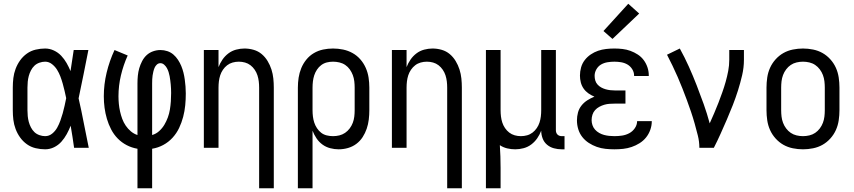

<svg xmlns="http://www.w3.org/2000/svg" viewBox="-20 -786 4540 1021"><path d="M220 8Q195 8 169.5 2Q144 -4 123 -19Q102 -34 87 -55Q72 -76 63 -100Q54 -124 51 -149Q48 -174 48 -200V-320Q48 -346 51 -371Q54 -396 63 -420Q72 -444 87 -465Q102 -486 123 -501Q144 -516 169.5 -522Q195 -528 220 -528Q244 -528 266.5 -517.5Q289 -507 305.5 -489.5Q322 -472 334 -451Q346 -430 355 -408Q359 -436 363.5 -464Q368 -492 372 -520H450Q437 -456 424.5 -391.5Q412 -327 398 -263Q413 -198 425.5 -132Q438 -66 452 0H374Q370 -29 365.5 -58Q361 -87 356 -116V-118Q347 -95 335 -73Q323 -51 306.5 -32.5Q290 -14 267.5 -3Q245 8 220 8ZM220 -62Q241 -62 257.5 -75.5Q274 -89 284 -107Q294 -125 301 -144.5Q308 -164 313.5 -183.5Q319 -203 323.5 -223.5Q328 -244 332 -264Q328 -283 323.5 -302.5Q319 -322 313.5 -341.5Q308 -361 301 -379.5Q294 -398 283.5 -415Q273 -432 256.5 -445Q240 -458 220 -458Q205 -458 189.5 -452.5Q174 -447 163 -436.5Q152 -426 144.5 -411.5Q137 -397 133 -382Q129 -367 127.5 -351.5Q126 -336 126 -320V-200Q126 -184 127.5 -168.5Q129 -153 133 -138Q137 -123 144.5 -108.5Q152 -94 163 -83.5Q174 -73 189.5 -67.5Q205 -62 220 -62Z M711 215V5Q681 0 654 -14Q627 -28 606 -49.5Q585 -71 571 -98Q557 -125 548.5 -154Q540 -183 536 -213Q532 -243 532 -274Q532 -337 547 -399.5Q562 -462 589 -520L659 -491Q636 -440 623 -385Q610 -330 610 -274Q610 -254 612 -233.5Q614 -213 618.5 -193Q623 -173 630 -154Q637 -135 648.5 -118Q660 -101 676 -87.5Q692 -74 711 -68V-343Q711 -363 713 -383.5Q715 -404 720.5 -423Q726 -442 735.5 -460.5Q745 -479 759.5 -492.5Q774 -506 793.5 -513Q813 -520 833 -520Q852 -520 870 -514Q888 -508 902 -496Q916 -484 926.5 -468Q937 -452 944 -435Q951 -418 955.5 -400Q960 -382 962.5 -363.5Q965 -345 966.5 -326.5Q968 -308 968 -289Q968 -257 965 -226Q962 -195 954 -164.5Q946 -134 932.5 -105.5Q919 -77 897.5 -53.5Q876 -30 848 -15Q820 0 789 5V215ZM789 -68Q810 -74 826.5 -89Q843 -104 854 -122.5Q865 -141 872.5 -161.5Q880 -182 883.5 -203.5Q887 -225 888.5 -247Q890 -269 890 -291Q890 -302 889.5 -313.5Q889 -325 888 -336Q887 -347 885.5 -358.5Q884 -370 882 -381Q880 -392 876.5 -403Q873 -414 867.5 -424Q862 -434 853 -442Q844 -450 833 -450Q822 -450 814 -442.5Q806 -435 802 -425.5Q798 -416 795.5 -405.5Q793 -395 791.5 -385Q790 -375 789.5 -364.5Q789 -354 789 -343Z M1358 215V-320Q1358 -337 1356 -353.5Q1354 -370 1349 -385.5Q1344 -401 1334.5 -415Q1325 -429 1312 -439Q1299 -449 1283 -453.5Q1267 -458 1250 -458Q1233 -458 1217 -453.5Q1201 -449 1188 -439Q1175 -429 1165.5 -415Q1156 -401 1151 -385.5Q1146 -370 1144 -353.5Q1142 -337 1142 -320V0H1064V-520H1142V-429Q1150 -450 1163 -469Q1176 -488 1194.5 -502Q1213 -516 1235.5 -522Q1258 -528 1280 -528Q1305 -528 1329 -521Q1353 -514 1371.5 -498.5Q1390 -483 1403 -461.5Q1416 -440 1423.5 -416.5Q1431 -393 1433.5 -368.5Q1436 -344 1436 -320V215Z M1564 215V-320Q1564 -347 1568 -373Q1572 -399 1582 -423.5Q1592 -448 1609 -469Q1626 -490 1649 -503.5Q1672 -517 1698 -522.5Q1724 -528 1751 -528Q1778 -528 1804.5 -522.5Q1831 -517 1854.5 -504Q1878 -491 1896 -470.5Q1914 -450 1925 -425Q1936 -400 1940 -373.5Q1944 -347 1944 -320V-200Q1944 -175 1941 -150Q1938 -125 1930 -101.5Q1922 -78 1908.5 -57Q1895 -36 1875 -21Q1855 -6 1830.5 1Q1806 8 1781 8Q1758 8 1735.5 2Q1713 -4 1694.5 -17.5Q1676 -31 1663 -50.5Q1650 -70 1642 -91V215ZM1751 -62Q1768 -62 1784.5 -66Q1801 -70 1815 -79.5Q1829 -89 1839.5 -103Q1850 -117 1856 -133Q1862 -149 1864 -166Q1866 -183 1866 -200V-320Q1866 -337 1864 -354Q1862 -371 1856 -387Q1850 -403 1840 -417Q1830 -431 1816 -440.5Q1802 -450 1785 -454Q1768 -458 1751 -458Q1734 -458 1718 -454Q1702 -450 1688.5 -440Q1675 -430 1665.5 -415.5Q1656 -401 1651 -385.5Q1646 -370 1644 -353.5Q1642 -337 1642 -320V-200Q1642 -183 1644 -166.5Q1646 -150 1651 -134.5Q1656 -119 1665.5 -104.5Q1675 -90 1688 -80Q1701 -70 1717.5 -66Q1734 -62 1751 -62Z M2358 215V-320Q2358 -337 2356 -353.5Q2354 -370 2349 -385.5Q2344 -401 2334.5 -415Q2325 -429 2312 -439Q2299 -449 2283 -453.5Q2267 -458 2250 -458Q2233 -458 2217 -453.5Q2201 -449 2188 -439Q2175 -429 2165.5 -415Q2156 -401 2151 -385.5Q2146 -370 2144 -353.5Q2142 -337 2142 -320V0H2064V-520H2142V-429Q2150 -450 2163 -469Q2176 -488 2194.5 -502Q2213 -516 2235.5 -522Q2258 -528 2280 -528Q2305 -528 2329 -521Q2353 -514 2371.5 -498.5Q2390 -483 2403 -461.5Q2416 -440 2423.5 -416.5Q2431 -393 2433.5 -368.5Q2436 -344 2436 -320V215Z M2564 215V-520H2642V-200Q2642 -183 2644 -166.5Q2646 -150 2651 -134.5Q2656 -119 2665.5 -105Q2675 -91 2688 -81Q2701 -71 2717 -66.5Q2733 -62 2750 -62Q2767 -62 2783 -66.5Q2799 -71 2812 -81Q2825 -91 2834.5 -105Q2844 -119 2849 -134.5Q2854 -150 2856 -166.5Q2858 -183 2858 -200V-520H2936V-93Q2936 -87 2938 -81Q2940 -75 2944.5 -70.5Q2949 -66 2955 -64Q2961 -62 2967 -62H2982V8H2967Q2946 8 2925.5 2.5Q2905 -3 2889 -16.5Q2873 -30 2865.5 -50Q2858 -70 2858 -91Q2850 -70 2837 -51Q2824 -32 2805.5 -18Q2787 -4 2764.5 2Q2742 8 2720 8Q2698 8 2677 3Q2656 -2 2638 -14Q2640 16 2641 46.5Q2642 77 2642 107V215Z M3247 8Q3224 8 3200 5.5Q3176 3 3153.5 -5Q3131 -13 3111 -26Q3091 -39 3076.5 -57.5Q3062 -76 3055 -99Q3048 -122 3048 -146Q3048 -167 3053.5 -187.5Q3059 -208 3072 -224.5Q3085 -241 3103 -252.5Q3121 -264 3141 -272Q3124 -279 3109 -289.5Q3094 -300 3083.5 -315Q3073 -330 3068.5 -348Q3064 -366 3064 -384Q3064 -406 3070 -427.5Q3076 -449 3089.5 -466.5Q3103 -484 3121.5 -496.5Q3140 -509 3160.5 -516Q3181 -523 3203 -525.5Q3225 -528 3247 -528Q3269 -528 3290.5 -525.5Q3312 -523 3332.5 -515.5Q3353 -508 3371.5 -496Q3390 -484 3403 -466.5Q3416 -449 3423 -428Q3430 -407 3430 -386Q3430 -385 3430 -384Q3430 -383 3430 -382H3352Q3352 -383 3352 -383.5Q3352 -384 3352 -384Q3352 -402 3342 -418Q3332 -434 3316.5 -443Q3301 -452 3283 -455Q3265 -458 3247 -458Q3229 -458 3210.5 -455Q3192 -452 3176.5 -443Q3161 -434 3151.5 -417.5Q3142 -401 3142 -383Q3142 -370 3145.5 -358Q3149 -346 3157.5 -336.5Q3166 -327 3177 -321Q3188 -315 3200 -311.5Q3212 -308 3224.5 -306.5Q3237 -305 3250 -305H3306V-235H3250Q3236 -235 3221.5 -234Q3207 -233 3193.5 -229Q3180 -225 3167 -218Q3154 -211 3144.5 -200.5Q3135 -190 3130.5 -176Q3126 -162 3126 -147Q3126 -134 3130.5 -120.5Q3135 -107 3144.5 -96.5Q3154 -86 3166.5 -79Q3179 -72 3192 -68.5Q3205 -65 3219 -63.5Q3233 -62 3247 -62Q3268 -62 3288 -65Q3308 -68 3326 -77.5Q3344 -87 3356 -104.5Q3368 -122 3368 -142Q3368 -142 3368 -142Q3368 -142 3368 -142H3446Q3446 -142 3446 -141.5Q3446 -141 3446 -141Q3446 -118 3438 -95.5Q3430 -73 3415.5 -55Q3401 -37 3381 -24.5Q3361 -12 3339 -4.5Q3317 3 3294 5.5Q3271 8 3247 8ZM3237 -579 3189 -621 3321 -766 3379 -714Z M3699 0Q3699 -33 3691 -65Q3683 -97 3674 -129Q3665 -161 3654.5 -192Q3644 -223 3632.5 -254Q3621 -285 3609 -315.5Q3597 -346 3584 -376Q3571 -406 3556.5 -436Q3542 -466 3527 -495L3595 -528Q3621 -481 3643 -432Q3665 -383 3684.5 -333Q3704 -283 3722 -232.5Q3740 -182 3754 -130Q3766 -157 3778 -184.5Q3790 -212 3800.5 -239.5Q3811 -267 3821 -295Q3831 -323 3839 -351.5Q3847 -380 3852.5 -409Q3858 -438 3858 -468V-520H3936V-468Q3936 -427 3926.5 -386Q3917 -345 3904.5 -305.5Q3892 -266 3877 -227.5Q3862 -189 3845.5 -151Q3829 -113 3812 -75Q3795 -37 3776 0Z M4250 8Q4223 8 4196 2.5Q4169 -3 4146 -16Q4123 -29 4104.5 -49.5Q4086 -70 4075 -94.5Q4064 -119 4060 -146Q4056 -173 4056 -200V-320Q4056 -347 4060 -374Q4064 -401 4075 -425.5Q4086 -450 4104.5 -470.5Q4123 -491 4146 -504Q4169 -517 4196 -522.5Q4223 -528 4250 -528Q4277 -528 4304 -522.5Q4331 -517 4354 -504Q4377 -491 4395.5 -470.5Q4414 -450 4425 -425.5Q4436 -401 4440 -374Q4444 -347 4444 -320V-200Q4444 -173 4440 -146Q4436 -119 4425 -94.5Q4414 -70 4395.5 -49.5Q4377 -29 4354 -16Q4331 -3 4304 2.5Q4277 8 4250 8ZM4250 -62Q4267 -62 4284 -66Q4301 -70 4315 -79.5Q4329 -89 4339.5 -103Q4350 -117 4356 -133Q4362 -149 4364 -166Q4366 -183 4366 -200V-320Q4366 -337 4364 -354Q4362 -371 4356 -387Q4350 -403 4339.5 -417Q4329 -431 4315 -440.5Q4301 -450 4284 -454Q4267 -458 4250 -458Q4233 -458 4216 -454Q4199 -450 4185 -440.5Q4171 -431 4160.5 -417Q4150 -403 4144 -387Q4138 -371 4136 -354Q4134 -337 4134 -320V-200Q4134 -183 4136 -166Q4138 -149 4144 -133Q4150 -117 4160.5 -103Q4171 -89 4185 -79.5Q4199 -70 4216 -66Q4233 -62 4250 -62Z"/></svg>

Font: Iosevka SS04
Style: Regular
Weight: 400
Monospace: yes
Designer: Belleve Invis
Foundry: Belleve Invis
Version: Version 19.0.0; ttfautohint (v1.8.4)